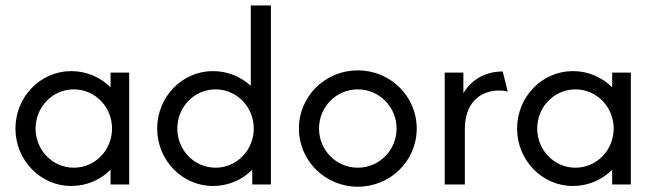

<svg xmlns="http://www.w3.org/2000/svg" viewBox="-20 -687 2436 715"><path d="M245.1 5.6C302.8 5.6 354.2 -17.4 391.7 -54.9V0H461.1V-416.7H391.7V-361.8C354.2 -399.3 302.8 -422.2 245.1 -422.2C130.6 -422.2 37.5 -326.4 37.5 -208.3C37.5 -90.3 130.6 5.6 245.1 5.6ZM254.9 -62.5C175.7 -62.5 112.5 -127.8 112.5 -208.3C112.5 -288.9 175.7 -354.2 254.9 -354.2C334 -354.2 397.2 -288.9 397.2 -208.3C397.2 -127.8 334 -62.5 254.9 -62.5Z M772.9 5.6C830.6 5.6 881.9 -17.4 919.4 -54.9V0H988.9V-666.7H913.9V-367.4C877.1 -401.4 827.8 -422.2 772.9 -422.2C658.3 -422.2 565.3 -326.4 565.3 -208.3C565.3 -90.3 658.3 5.6 772.9 5.6ZM782.6 -62.5C703.5 -62.5 640.3 -127.8 640.3 -208.3C640.3 -288.9 703.5 -354.2 782.6 -354.2C861.8 -354.2 925 -288.9 925 -208.3C925 -127.8 861.8 -62.5 782.6 -62.5Z M1312.5 8.3C1434 8.3 1531.9 -88.2 1531.9 -208.3C1531.9 -328.5 1434 -425 1312.5 -425C1191 -425 1093.1 -328.5 1093.1 -208.3C1093.1 -88.2 1191 8.3 1312.5 8.3ZM1312.5 -62.5C1231.9 -62.5 1168.1 -127.8 1168.1 -208.3C1168.1 -288.9 1231.9 -354.2 1312.5 -354.2C1392.4 -354.2 1456.9 -288.9 1456.9 -208.3C1456.9 -127.8 1392.4 -62.5 1312.5 -62.5Z M1636.1 0H1711.1V-206.9C1711.1 -298.6 1762.5 -350 1840.3 -350C1850 -350 1861.8 -348.6 1870.8 -345.8L1852.1 -420.8C1784.7 -420.8 1735.4 -388.9 1705.6 -340.3V-416.7H1636.1Z M2113.2 5.6C2170.8 5.6 2222.2 -17.4 2259.7 -54.9V0H2329.2V-416.7H2259.7V-361.8C2222.2 -399.3 2170.8 -422.2 2113.2 -422.2C1998.6 -422.2 1905.6 -326.4 1905.6 -208.3C1905.6 -90.3 1998.6 5.6 2113.2 5.6ZM2122.9 -62.5C2043.7 -62.5 1980.6 -127.8 1980.6 -208.3C1980.6 -288.9 2043.7 -354.2 2122.9 -354.2C2202.1 -354.2 2265.3 -288.9 2265.3 -208.3C2265.3 -127.8 2202.1 -62.5 2122.9 -62.5Z"/></svg>

Font: Afacad
Style: Regular
Weight: 400
Designer: Kristian Moeller
Foundry: Dicotype
Version: Version 1.000